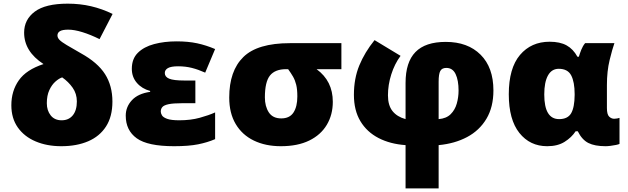

<svg xmlns="http://www.w3.org/2000/svg" viewBox="-20 -789 3430 1049"><path d="M350.1 -769Q417 -769 477.5 -754.9Q538.1 -740.7 595.2 -712.9L523.9 -575.2Q474.6 -599.6 430.4 -613.3Q386.2 -627 353 -627Q321.8 -627 307.9 -618.9Q293.9 -610.8 293.9 -595.2Q293.9 -582.5 305.2 -571Q316.4 -559.6 344.2 -543Q372.1 -526.4 421.9 -498Q513.7 -447.3 554 -383.8Q594.2 -320.3 594.2 -233.9Q594.2 -152.3 559.3 -98.1Q524.4 -43.9 461.7 -17.1Q398.9 9.8 314.9 9.8Q236.3 9.8 174.6 -16.4Q112.8 -42.5 77.4 -92.5Q42 -142.6 42 -213.9Q42 -292 82.8 -350.1Q123.5 -408.2 217.8 -439Q111.8 -507.8 111.8 -610.8Q111.8 -682.1 170.2 -725.6Q228.5 -769 350.1 -769ZM319.8 -366.2Q302.7 -360.8 283 -343.5Q263.2 -326.2 249.5 -296.6Q235.8 -267.1 235.8 -225.1Q235.8 -185.1 257.1 -158.4Q278.3 -131.8 316.9 -131.8Q355.5 -131.8 377.7 -158.9Q399.9 -186 399.9 -234.9Q399.9 -276.9 377 -309.6Q354 -342.3 319.8 -366.2Z M1047.4 -349.1V-225.1H975.1Q926.3 -225.1 901.1 -219.7Q876 -214.4 867.2 -204.3Q858.4 -194.3 858.4 -179.2Q858.4 -170.4 864.7 -159.2Q871.1 -147.9 892.8 -139.9Q914.6 -131.8 959.5 -131.8Q1021.5 -131.8 1071.3 -145.5Q1121.1 -159.2 1155.3 -174.8V-28.8Q1113.3 -10.7 1062.3 -0.5Q1011.2 9.8 931.2 9.8Q787.1 9.8 727.1 -33.4Q667 -76.7 667 -157.2Q667 -205.1 700.7 -241.5Q734.4 -277.8 800.3 -287.1V-292Q755.4 -304.2 727.8 -336.2Q700.2 -368.2 700.2 -413.1Q700.2 -467.8 733.2 -500.5Q766.1 -533.2 821.8 -548.1Q877.4 -563 945.3 -563Q1007.8 -563 1056.9 -552.5Q1106 -542 1155.3 -521L1101.1 -392.1Q1063 -409.2 1028.1 -418Q993.2 -426.8 953.1 -426.8Q914.6 -426.8 897.5 -417Q880.4 -407.2 880.4 -390.1Q880.4 -369.1 904.3 -359.1Q928.2 -349.1 987.3 -349.1Z M1798.3 -232.9Q1798.3 -162.1 1765.6 -107.2Q1732.9 -52.2 1669.7 -21.2Q1606.4 9.8 1514.6 9.8Q1430.2 9.8 1366.5 -21.2Q1302.7 -52.2 1267.6 -111.6Q1232.4 -170.9 1232.4 -255.9Q1232.4 -401.9 1309.6 -477.5Q1386.7 -553.2 1564.5 -553.2H1845.2V-411.1H1709.5Q1798.3 -346.7 1798.3 -232.9ZM1427.2 -256.8Q1427.2 -208 1448.7 -175Q1470.2 -142.1 1516.6 -142.1Q1562.5 -142.1 1583.5 -174.3Q1604.5 -206.5 1604.5 -262.2Q1604.5 -300.8 1598.4 -325.7Q1592.3 -350.6 1581.1 -370.1Q1569.8 -389.6 1554.2 -411.1H1543.5Q1482.9 -411.1 1455.1 -376.5Q1427.2 -341.8 1427.2 -256.8Z M2026.4 -569.8 2168.5 -483.9Q2135.7 -439.5 2117.7 -382.3Q2099.6 -325.2 2099.6 -268.1Q2099.6 -213.4 2124.5 -182.1Q2149.4 -150.9 2195.8 -138.2V-335.9Q2195.8 -449.2 2249.8 -504.6Q2303.7 -560.1 2415.5 -560.1Q2535.6 -560.1 2605.7 -490.2Q2675.8 -420.4 2675.8 -294.9Q2675.8 -204.1 2637.7 -140.1Q2599.6 -76.2 2532.2 -40.3Q2464.8 -4.4 2376.5 3.9V240.2H2195.8V3.9Q2111.8 -2 2048.1 -34.9Q1984.4 -67.9 1949 -127Q1913.6 -186 1913.6 -271Q1913.6 -359.9 1943.1 -431.6Q1972.7 -503.4 2026.4 -569.8ZM2418.5 -418Q2394.5 -418 2385.5 -401.1Q2376.5 -384.3 2376.5 -342.8V-138.2Q2418.5 -141.6 2442.1 -165Q2465.8 -188.5 2475.6 -223.1Q2485.4 -257.8 2485.4 -293.9Q2485.4 -350.6 2469.2 -384.3Q2453.1 -418 2418.5 -418Z M2969.7 9.8Q2875.5 9.8 2817.6 -62.7Q2759.8 -135.3 2759.8 -273.9Q2759.8 -416.5 2821 -488.8Q2882.3 -561 2982.9 -561Q3039.6 -561 3075.7 -541Q3111.8 -521 3134.8 -479H3142.6Q3147.5 -496.1 3155.8 -517.1Q3164.1 -538.1 3176.8 -553.2H3336.9Q3325.7 -522 3310.8 -461.2Q3295.9 -400.4 3295.9 -324.2V-199.2Q3295.9 -163.6 3308.1 -151.9Q3320.3 -140.1 3335.9 -140.1Q3342.8 -140.1 3352.1 -141.8Q3361.3 -143.6 3364.7 -145V-2.9Q3359.9 0 3345.7 2.9Q3331.5 5.9 3315.7 7.8Q3299.8 9.8 3288.6 9.8Q3229.5 9.8 3194.6 -7.8Q3159.7 -25.4 3136.7 -71.8H3125Q3103 -38.1 3064.9 -14.2Q3026.9 9.8 2969.7 9.8ZM3034.7 -138.2Q3082 -138.2 3100.6 -170.4Q3119.1 -202.6 3119.6 -270V-274.9Q3119.6 -340.8 3100.8 -377Q3082 -413.1 3032.7 -413.1Q2994.1 -413.1 2973.9 -376.7Q2953.6 -340.3 2953.6 -272.9Q2953.6 -138.2 3034.7 -138.2Z"/></svg>

Font: Open Sans ExtraBold
Style: Regular
Weight: 800
Designer: Monotype Design Team
Foundry: Monotype Imaging Inc.
Version: Version 3.003; ttfautohint (v1.8.4)